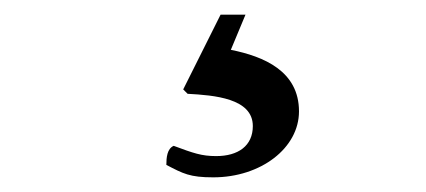

<svg xmlns="http://www.w3.org/2000/svg" viewBox="-20 -27 581 262"><path d="M236 101C272 103 325 107 325 145C325 172 305 186 275 186C255 186 244 182 217 172C208 176 207 188 207 198C230 210 239 215 271 215C336 215 388 175 388 125C388 70 340 50 295 41L315 -7H281L230 95Z"/></svg>

Font: Libertinus Serif
Style: Bold
Weight: 700
Designer: Philipp H. Poll, Khaled Hosny
Foundry: Caleb Maclennan
Version: Version 7.050;RELEASE